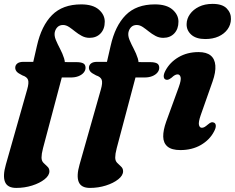

<svg xmlns="http://www.w3.org/2000/svg" viewBox="-33 -740 1180 964"><path d="M209 -351 238 -428.5 351.5 -428Q373 -428 384.8 -422Q396.5 -416 396.5 -399.5Q396.5 -386.5 387 -375.2Q377.5 -364 361 -357.5Q344.5 -351 322.5 -351ZM43.5 -399.5Q43.5 -413 53.8 -421.2Q64 -429.5 85 -429.5H134L152.5 -510Q175 -610.5 228.2 -664.2Q281.5 -718 374.5 -718Q433 -718 463 -692Q493 -666 493 -631Q493 -594.5 472 -572.2Q451 -550 416.5 -550Q395.5 -550 377.5 -559.8Q359.5 -569.5 343.8 -582.2Q328 -595 313.2 -604.8Q298.5 -614.5 283.5 -614.5Q267 -614.5 256.5 -604.8Q246 -595 242 -578.5Q238.5 -561 247.2 -539.8Q256 -518.5 268.5 -495Q281 -471.5 288.8 -447Q296.5 -422.5 290 -399L183 4Q179 19 177.2 30.8Q175.5 42.5 175.5 51Q175.5 67.5 185.2 77.5Q195 87.5 205 96.5Q215 105.5 215 120Q215 141 190.8 160.2Q166.5 179.5 128.5 191.5Q90.5 203.5 48.5 203.5Q4.5 203.5 -7.8 173.5Q-20 143.5 -3.5 86L103.5 -291Q113 -324 107.8 -339Q102.5 -354 79.5 -361.5Q57 -372.5 50.2 -381.2Q43.5 -390 43.5 -399.5ZM579 -351 608 -428.5 721.5 -428Q743 -428 754.8 -422Q766.5 -416 766.5 -399.5Q766.5 -386.5 757 -375.2Q747.5 -364 731 -357.5Q714.5 -351 692.5 -351ZM413.5 -399.5Q413.5 -413 423.8 -421.2Q434 -429.5 455 -429.5H504L522.5 -510Q545 -610.5 598.2 -664.2Q651.5 -718 744.5 -718Q803 -718 833 -692Q863 -666 863 -631Q863 -594.5 842 -572.2Q821 -550 786.5 -550Q765.5 -550 747.5 -559.8Q729.5 -569.5 713.8 -582.2Q698 -595 683.2 -604.8Q668.5 -614.5 653.5 -614.5Q637 -614.5 626.5 -604.8Q616 -595 612 -578.5Q608.5 -561 617.2 -539.8Q626 -518.5 638.5 -495Q651 -471.5 658.8 -447Q666.5 -422.5 660 -399L553 4Q549 19 547.2 30.8Q545.5 42.5 545.5 51Q545.5 67.5 555.2 77.5Q565 87.5 575 96.5Q585 105.5 585 120Q585 141 560.8 160.2Q536.5 179.5 498.5 191.5Q460.5 203.5 418.5 203.5Q374.5 203.5 362.2 173.5Q350 143.5 366.5 86L473.5 -291Q483 -324 477.8 -339Q472.5 -354 449.5 -361.5Q427 -372.5 420.2 -381.2Q413.5 -390 413.5 -399.5ZM975 -162.5Q962.5 -126.5 966 -112.5Q969.5 -98.5 980.5 -98.5Q987 -98.5 993.8 -102.2Q1000.5 -106 1011 -115Q1021.5 -124 1028.2 -125.8Q1035 -127.5 1042 -124Q1050 -120 1050.5 -108.5Q1051 -97 1041.5 -79.5Q1020 -38 975.8 -12.2Q931.5 13.5 872.5 13.5Q829 13.5 808 -4.2Q787 -22 786.5 -54Q786 -86 801.5 -129.5L864.5 -302.5Q877.5 -338.5 873.8 -352.5Q870 -366.5 859 -366.5Q852.5 -366.5 845.5 -363Q838.5 -359.5 828.5 -350Q817.5 -341.5 810.8 -339.8Q804 -338 797.5 -341Q789.5 -345 789 -356.5Q788.5 -368 797.5 -385Q819.5 -427 863.2 -452.8Q907 -478.5 964 -478.5Q1003.5 -478.5 1024.5 -461.5Q1045.5 -444.5 1048.2 -411.2Q1051 -378 1034 -330ZM997.5 -544Q951.5 -544 927.2 -566Q903 -588 904 -619.5Q904.5 -646 920.8 -669Q937 -692 966 -706.2Q995 -720.5 1034.5 -720.5Q1083 -720.5 1105.2 -697.8Q1127.5 -675 1126.5 -644Q1126 -615.5 1109.5 -592.8Q1093 -570 1064.5 -557Q1036 -544 997.5 -544Z"/></svg>

Font: Fraunces
Style: Bold Italic
Weight: 700
Italic angle: -16°
Version: Version 1.000;[b76b70a41]